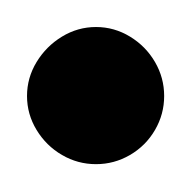

<svg xmlns="http://www.w3.org/2000/svg" viewBox="-20 -730 140 140"><g transform="rotate(-90 50.0 -660.0)"><path d="M0.3 -660Q0.3 -646.7 7 -635.2Q13.7 -623.7 25.2 -617Q36.7 -610.3 50 -610.3Q63.3 -610.3 74.8 -617Q86.3 -623.7 93.3 -635.2Q100.3 -646.7 100.3 -660Q100.3 -673.3 93.3 -684.8Q86.3 -696.3 74.8 -703.3Q63.3 -710.3 50 -710.3Q36.7 -710.3 25.2 -703.3Q13.7 -696.3 7 -684.8Q0.3 -673.3 0.3 -660Z"/></g></svg>

Font: Linefont Thin
Style: Regular
Weight: 100
Monospace: yes
Version: Version 3.002;gftools[0.9.33]